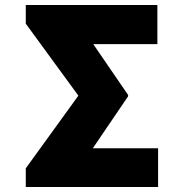

<svg xmlns="http://www.w3.org/2000/svg" viewBox="-20 -753 740 773"><path d="M616.5 -156.2V0H83.8V-75.3L295.5 -367.9L83.8 -657.7V-733H613.6V-575.3H355.5L495.7 -370.7V-365.1L353.7 -156.2Z"/></svg>

Font: Karasuma Gothic
Style: Black
Weight: 900
Designer: Rasmus Andersson / Ryoko Nishizuka
Foundry: Genbu
Version: Version 1.00